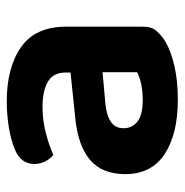

<svg xmlns="http://www.w3.org/2000/svg" viewBox="-9 -523 547 569"><g transform="rotate(-90 264.5 -238.5)"><path d="M253 -89Q279 -89 301.5 -94Q324 -99 335 -106V-208L245 -200Q209 -197 189 -184Q169 -171 169 -146Q169 -120 189 -104.5Q209 -89 253 -89ZM248 -492Q349 -492 409.5 -449.5Q470 -407 470 -316V-88Q470 -63 457.5 -48.5Q445 -34 426 -22Q397 -5 353 5Q309 15 253 15Q152 15 92.5 -24Q33 -63 33 -141Q33 -209 75 -245Q117 -281 200 -289L334 -303V-318Q334 -354 307 -370Q280 -386 231 -386Q193 -386 156 -376.5Q119 -367 90 -354Q79 -362 71 -377.5Q63 -393 63 -410Q63 -450 106 -468Q135 -480 173 -486Q211 -492 248 -492Z"/></g></svg>

Font: BalooTamma2Bold
Style: Bold
Weight: 700
Designer: Divya Kowshik, Shuchita Grover and Ek Type
Foundry: Ek Type
Version: Version 1.700